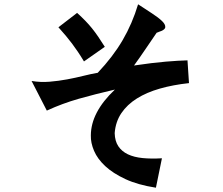

<svg xmlns="http://www.w3.org/2000/svg" viewBox="-20 -772 1040 894"><path d="M252 -645 339 -712Q361 -692 377.5 -675Q394 -658 408.5 -640Q423 -622 437 -601.5Q451 -581 468 -554L371 -486Q356 -511 342.5 -531Q329 -551 315.5 -569Q302 -587 286.5 -605.5Q271 -624 252 -645ZM623 -752Q658 -729 688 -709.5Q718 -690 734.5 -674Q751 -658 749.5 -645Q748 -632 718 -623Q716 -621 713.5 -621Q711 -621 709 -619Q689 -590 661 -548.5Q633 -507 604 -467Q692 -480 752 -485Q812 -490 853 -491L860 -385Q786 -377 724.5 -359.5Q663 -342 617.5 -313.5Q572 -285 545 -245Q518 -205 514 -152Q515 -115 531 -91Q547 -67 575.5 -53.5Q604 -40 644 -36Q684 -32 734 -35L706 102Q622 89 564 62Q506 35 470 1.5Q434 -32 418 -69.5Q402 -107 403 -141Q403 -249 515 -355Q468 -344 426.5 -333.5Q385 -323 346.5 -312Q308 -301 271.5 -287.5Q235 -274 198 -257L127 -395Q169 -388 211 -391.5Q253 -395 293 -402.5Q333 -410 369 -419Q405 -428 435 -433Q506 -508 551 -585Q596 -662 623 -752Z"/></svg>

Font: D2Coding
Style: Bold
Weight: 700
Monospace: yes
Designer: Yong-Rak Park; Jeong-Hwan Yoon; Sang-Min Lee;
Foundry: NHN Corporation
Version: Version 1.3.2; Build 20180524